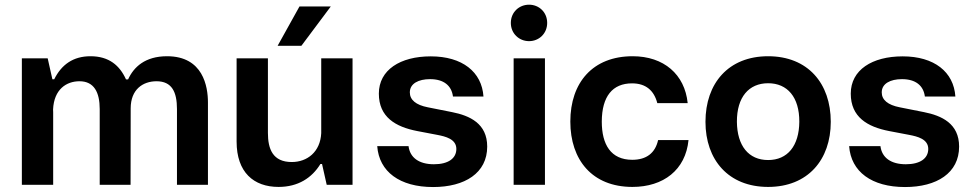

<svg xmlns="http://www.w3.org/2000/svg" viewBox="-20 -772 4065 802"><path d="M179.2 -528.3H71.3V0H202.1V-302.7L201.7 -314.9C205.6 -399.4 257.8 -432.6 312 -432.6C373 -432.6 396.5 -386.2 396.5 -316.4V0H525.4L525.9 -319.3C525.9 -398.4 576.7 -432.6 633.8 -432.6C698.2 -432.6 719.2 -387.7 719.2 -316.4V0H848.6V-343.8C848.6 -410.6 828.6 -537.1 677.7 -537.1C586.4 -537.1 538.6 -492.2 515.1 -440.4H506.3C480 -498.5 435.5 -537.1 357.9 -537.1C285.6 -537.1 236.8 -502 206.5 -440.9H198.7V-441.4Z M1344.7 0H1452.6V-528.3H1321.8V-225.6V-215.8C1317.9 -137.2 1263.2 -95.2 1198.7 -95.2C1119.1 -95.2 1099.1 -149.9 1099.1 -216.8V-528.3H968.3V-180.7C968.3 -52.2 1039.6 8.8 1143.6 8.8C1225.1 8.8 1282.7 -28.8 1318.4 -86.9H1325.2ZM1139.6 -580.6H1238.8L1361.8 -745.1H1231Z M1789.1 9.3C1921.9 9.3 2015.1 -49.3 2015.1 -159.7C2015.1 -256.3 1941.9 -289.1 1868.2 -303.7L1767.6 -323.7C1716.8 -333.5 1691.9 -355 1691.9 -386.2C1691.9 -422.9 1728 -441.4 1776.4 -441.4C1833 -441.4 1866.2 -415 1872.1 -368.7H1999.5C1992.7 -471.7 1911.1 -536.6 1779.3 -536.6C1651.9 -536.6 1562.5 -480 1562.5 -380.9C1562.5 -283.2 1631.8 -242.2 1722.7 -224.6L1807.1 -208.5C1840.3 -202.1 1886.2 -191.4 1886.2 -149.9C1886.2 -110.4 1852.5 -85.9 1792.5 -85.9C1730.5 -85.9 1692.4 -113.3 1686.5 -161.6H1555.7C1563.5 -54.7 1649.9 9.3 1789.1 9.3Z M2125.5 -528.3V0H2256.3V-528.3ZM2113.8 -676.3C2113.8 -631.8 2148.4 -600.1 2189.9 -600.1C2231.4 -600.1 2265.6 -631.8 2265.6 -676.3C2265.6 -721.2 2231.4 -752.4 2189.9 -752.4C2148.4 -752.4 2113.8 -721.2 2113.8 -676.3Z M2621.6 8.8C2751 8.8 2843.8 -62 2856 -187H2729C2716.8 -132.3 2679.7 -104.5 2621.1 -104.5C2531.2 -104.5 2493.7 -168.5 2493.7 -264.2C2494.1 -370.1 2539.1 -423.8 2620.1 -423.8C2677.7 -423.8 2711.9 -394 2725.6 -341.3H2852.5C2840.3 -461.4 2752.9 -537.1 2622.6 -537.1C2456.1 -537.1 2362.3 -427.2 2362.3 -264.2C2362.3 -104 2453.6 8.8 2621.6 8.8Z M3188.5 8.8C3354.5 8.8 3450.2 -104.5 3450.2 -263.2C3450.2 -423.8 3354.5 -537.1 3188.5 -537.1C3022.5 -537.1 2926.8 -423.8 2926.8 -263.2C2926.8 -104.5 3022.5 8.8 3188.5 8.8ZM3058.1 -263.2C3057.6 -366.2 3107.9 -424.3 3188.5 -424.3C3269 -424.3 3319.3 -366.2 3318.8 -263.2C3317.9 -163.1 3270 -103.5 3188.5 -103.5C3106.9 -103.5 3059.1 -163.1 3058.1 -263.2Z M3760.3 9.3C3893.1 9.3 3986.3 -49.3 3986.3 -159.7C3986.3 -256.3 3913.1 -289.1 3839.4 -303.7L3738.8 -323.7C3688 -333.5 3663.1 -355 3663.1 -386.2C3663.1 -422.9 3699.2 -441.4 3747.6 -441.4C3804.2 -441.4 3837.4 -415 3843.3 -368.7H3970.7C3963.9 -471.7 3882.3 -536.6 3750.5 -536.6C3623 -536.6 3533.7 -480 3533.7 -380.9C3533.7 -283.2 3603 -242.2 3693.8 -224.6L3778.3 -208.5C3811.5 -202.1 3857.4 -191.4 3857.4 -149.9C3857.4 -110.4 3823.7 -85.9 3763.7 -85.9C3701.7 -85.9 3663.6 -113.3 3657.7 -161.6H3526.9C3534.7 -54.7 3621.1 9.3 3760.3 9.3Z"/></svg>

Font: Wand UI Pro Bold
Style: Regular
Weight: 700
Designer: Andreas Faust
Version: Version 1.003;FEAKit 1.0